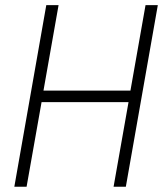

<svg xmlns="http://www.w3.org/2000/svg" viewBox="-20 -713 626 733"><path d="M413.6 0 470.7 -323.2H138.7L81.5 0H34.7L156.7 -693.4H203.6L146 -367.2H478L535.6 -693.4H582.5L460.4 0Z"/></svg>

Font: Cascadia Code NF ExtraLight
Style: Italic
Weight: 200
Italic angle: -10°
Monospace: yes
Designer: Aaron Bell
Foundry: Saja Typeworks
Version: Version 2404.023; ttfautohint (v1.8.4)